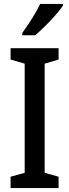

<svg xmlns="http://www.w3.org/2000/svg" viewBox="-20 -960 354 980"><path d="M279 0H34V-58L106 -78V-635L34 -656V-714H279V-656L208 -635V-78L279 -58ZM301 -931Q288 -911 263 -882.5Q238 -854 210 -826.5Q182 -799 160 -780H94V-792Q120 -828 144.5 -867Q169 -906 185 -940H301Z"/></svg>

Font: Noto Sans Lao Condensed Medium
Style: Regular
Weight: 500
Width: 3
Designer: Monotype Design Team
Foundry: Monotype Imaging Inc.
Version: Version 2.003; ttfautohint (v1.8.4.7-5d5b)